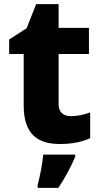

<svg xmlns="http://www.w3.org/2000/svg" viewBox="-20 -749 486 924"><path d="M321 -190C285 -190 262 -209 262 -248V-489H408V-615H262V-729H154L108 -613L24 -559V-489H94V-242C94 -97 167 -56 269 -56C333 -56 378 -68 414 -84V-208C383 -197 355 -190 321 -190ZM342 5V-5H188C185 36 172 101 161 142V155H261C296 102 321 54 342 5Z"/></svg>

Font: Noto Sans Malayalam UI ExtraBold
Style: Regular
Weight: 800
Designer: Jelle Bosma - Monotype Design Team
Foundry: Monotype Imaging Inc.
Version: Version 2.104